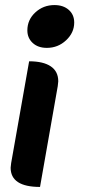

<svg xmlns="http://www.w3.org/2000/svg" viewBox="-20 -529 340 758"><path d="M273 -440Q273 -400 241 -370Q209 -340 165 -340Q130 -340 109 -359.5Q88 -379 88 -409Q88 -451 119.5 -480Q151 -509 195 -509Q230 -509 251.5 -490Q273 -471 273 -440ZM95 -287Q151 -287 180.5 -267Q210 -247 210 -208Q210 -203 208 -189L138 209Q22 209 22 133Q22 129 24 115Z"/></svg>

Font: K2D
Style: Bold Italic
Weight: 700
Italic angle: -10°
Designer: Katatrad Aksorn Co.,Ltd.
Foundry: Cadson Demak Co.,Ltd.
Version: Version 1.000; ttfautohint (v1.6)